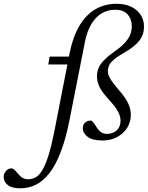

<svg xmlns="http://www.w3.org/2000/svg" viewBox="-200 -732 781 1014"><path d="M55 -391.5 62 -433H196L189 -391.5ZM167 -97.5Q147 3 120.2 72Q93.5 141 60.5 183Q27.5 225 -10.8 243.8Q-49 262.5 -92.5 262.5Q-136.5 262.5 -158.5 245.5Q-180.5 228.5 -180.5 202.5Q-180.5 185 -168.5 171Q-156.5 157 -137.5 157Q-128 159.5 -119.5 169Q-111 178.5 -100 191Q-89.5 203.5 -77 209.2Q-64.5 215 -52 215Q-31 215 -12.2 204.8Q6.5 194.5 23 167.5Q39.5 140.5 55 92Q70.5 43.5 86 -33L167.5 -450.5Q184 -534.5 217.8 -593Q251.5 -651.5 301.5 -681.8Q351.5 -712 416 -712Q461.5 -712 494 -695.8Q526.5 -679.5 543.5 -652.5Q560.5 -625.5 560.5 -592.5Q560.5 -548.5 535.5 -516.8Q510.5 -485 455.5 -453.5Q418.5 -432.5 400 -416Q381.5 -399.5 375.5 -385.2Q369.5 -371 369.5 -356Q369.5 -345.5 374 -333Q378.5 -320.5 391 -302.8Q403.5 -285 427 -257.5Q463 -216.5 477 -185.8Q491 -155 491 -126Q491 -87 471.2 -56.2Q451.5 -25.5 417.8 -7.8Q384 10 342 10Q287.5 10 262.2 -10Q237 -30 237 -55Q237 -66.5 242.2 -75.5Q247.5 -84.5 257.2 -90Q267 -95.5 281 -95.5Q287.5 -92 293.2 -85Q299 -78 310.5 -59.5Q322 -41.5 334.8 -33.2Q347.5 -25 364 -25Q385 -25 401.5 -33.2Q418 -41.5 427.2 -57Q436.5 -72.5 436.5 -94.5Q436.5 -117 424 -141.5Q411.5 -166 375 -206Q338 -246 325 -274Q312 -302 312 -328.5Q312 -353.5 321.2 -374.2Q330.5 -395 351.5 -416.2Q372.5 -437.5 407.5 -462Q442.5 -486.5 461.5 -508.2Q480.5 -530 488.2 -551Q496 -572 496 -594Q496 -631 474.2 -655.8Q452.5 -680.5 408.5 -680.5Q369 -680.5 337 -661.5Q305 -642.5 282.5 -605Q260 -567.5 248.5 -510.5Z"/></svg>

Font: Newsreader 17pt
Style: Italic
Weight: 400
Italic angle: -17°
Version: Version 1.003